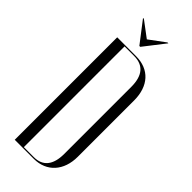

<svg xmlns="http://www.w3.org/2000/svg" viewBox="-275 -890 926 926"><g transform="rotate(45 188.5 -426.5)"><path d="M82 -853 165 -745H171L255 -853H249L168 -793L88 -853ZM60 0H190C278 0 333 -63 333 -157V-541C333 -639 279 -699 188 -699H60ZM116 -693H181C245 -693 277 -654 277 -578V-120C277 -45 245 -6 184 -6H116Z"/></g></svg>

Font: Moniqa Display
Style: Regular
Weight: 400
Designer: Rajesh Rajput
Foundry: Rajesh Rajput
Version: Version 1.000